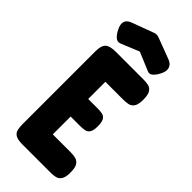

<svg xmlns="http://www.w3.org/2000/svg" viewBox="-287 -959 1020 1020"><g transform="rotate(45 222.5 -449.5)"><path d="M128 9Q92 9 76 -1.5Q60 -12 56.5 -30Q53 -48 53 -67V-614Q53 -658 70 -674Q87 -690 131 -690H339Q359 -690 376 -686.5Q393 -683 404 -667Q415 -651 415 -613Q415 -577 404 -561Q393 -545 375.5 -541.5Q358 -538 338 -538H205V-409H276Q296 -409 311 -406Q326 -403 335 -389Q344 -375 344 -342Q344 -311 335 -297Q326 -283 310 -280Q294 -277 274 -277H205V-143H339Q359 -143 376 -139Q393 -135 404 -119.5Q415 -104 415 -66Q415 -30 404 -14Q393 2 375.5 5.5Q358 9 338 9ZM221 -908Q228 -908 233.5 -906Q239 -904 242 -903L356 -860Q384 -850 390.5 -828.5Q397 -807 383 -780Q371 -756 356.5 -743Q342 -730 326 -737L221 -781L116 -738Q99 -732 84 -745Q69 -758 58 -781Q43 -808 48.5 -829Q54 -850 83 -860L199 -903Q201 -904 207.5 -906Q214 -908 221 -908Z"/></g></svg>

Font: Fredoka Condensed SemiBold
Style: Regular
Weight: 600
Width: 3
Designer: Ben Nathan
Foundry: Milena B. Brandão, Ben Nathan
Version: Version 2.001